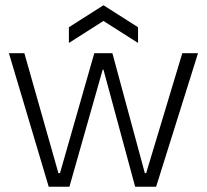

<svg xmlns="http://www.w3.org/2000/svg" viewBox="-20 -713 790 733"><path d="M166 0 14 -510H73L203 -52H209L340 -510H409L533 -52H538L676 -510H736L576 0H496L375 -447H372L245 0ZM243 -549V-609L375 -693L507 -609V-549L375 -633Z"/></svg>

Font: Bricolage Grotesque 48pt ExtraLight
Style: Regular
Weight: 200
Designer: Mathieu Triay
Foundry: Atelier Triay
Version: Version 1.000; ttfautohint (v1.8.4.7-5d5b);gftools[0.9.32]